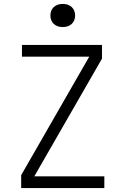

<svg xmlns="http://www.w3.org/2000/svg" viewBox="-20 -959 640 979"><path d="M300 -821C339 -821 363 -845 363 -880C363 -915 339 -939 300 -939C261 -939 237 -915 237 -880C237 -845 261 -821 300 -821ZM88 0H512V-60H155L500 -660V-730H92V-670H435L88 -66Z"/></svg>

Font: JetBrains Mono ExtraLight
Style: Regular
Weight: 240
Monospace: yes
Designer: Philipp Nurullin, Konstantin Bulenkov
Foundry: JetBrains
Version: Version 2.305